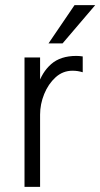

<svg xmlns="http://www.w3.org/2000/svg" viewBox="-20 -732 393 752"><path d="M76 0V-507H137V0ZM304 -511V-449Q294 -452 284.5 -453.5Q275 -455 264 -455Q226 -455 197.5 -429Q169 -403 153 -363.5Q137 -324 137 -283L110 -280Q112 -343 128 -396Q144 -449 180.5 -481Q217 -513 279 -513Q285 -513 291 -512.5Q297 -512 304 -511ZM170 -562 272 -712H353L225 -562Z"/></svg>

Font: Hind Variable Light
Style: Regular
Weight: 300
Designer: Manushi Parikh, Satya Rajpurohit
Foundry: Indian Type Foundry
Version: Version 3.000